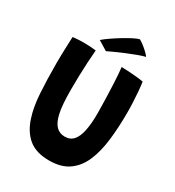

<svg xmlns="http://www.w3.org/2000/svg" viewBox="-205 -977 1016 1115"><g transform="rotate(30 303.0 -420.0)"><path d="M297 16.5Q209 16.5 158.8 -25Q108.5 -66.5 84.5 -142.5Q63.5 -206 57.8 -294.8Q52 -383.5 52 -494.5Q52 -516 52.5 -539.5Q53 -563 53.8 -587Q54.5 -611 55.5 -633Q56.5 -655 57 -673Q75 -675 93.2 -676.2Q111.5 -677.5 128.5 -677.5Q151 -677.5 173.2 -676Q195.5 -674.5 212.5 -672.5Q209 -634 206.5 -588.2Q204 -542.5 202.8 -495.8Q201.5 -449 201.5 -405.5Q201.5 -353.5 204.5 -313Q207.5 -272.5 214.5 -243Q226 -195 248.5 -172Q271 -149 306.5 -149Q343.5 -149 364.8 -174.5Q386 -200 395.2 -247Q404.5 -294 404.5 -358.5Q404.5 -379 403.8 -410.5Q403 -442 402 -478.2Q401 -514.5 399.2 -550.5Q397.5 -586.5 395.5 -616.2Q393.5 -646 391 -664.5Q408.5 -664.5 431.5 -663Q454.5 -661.5 477 -659.8Q499.5 -658 516.5 -655.8Q533.5 -653.5 539 -652Q543 -624.5 545.8 -591.5Q548.5 -558.5 550.2 -523Q552 -487.5 552 -452.5Q552 -353 542 -267.8Q532 -182.5 505 -118.8Q478 -55 427.5 -19.2Q377 16.5 297 16.5ZM403 -857Q422.5 -845.5 440.2 -830.8Q458 -816 469.8 -803.8Q481.5 -791.5 484.5 -786.5Q465 -782 434 -770.5Q403 -759 369.2 -745Q335.5 -731 307.5 -718.2Q279.5 -705.5 265.5 -698.5L202.5 -737Q219.5 -752 247.8 -771.5Q276 -791 307 -809.8Q338 -828.5 364.2 -841.8Q390.5 -855 403 -857Z"/></g></svg>

Font: Grandstander Thin SemiBold
Style: Regular
Weight: 600
Version: Version 1.200